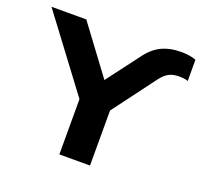

<svg xmlns="http://www.w3.org/2000/svg" viewBox="-152 -855 1043 995"><g transform="rotate(20 369.5 -357.5)"><path d="M272 0V-362L304 -262L-28 -705H164L370 -428H349L488 -612Q528 -669 575 -692Q622 -715 686 -715Q710 -715 731 -711.5Q752 -708 767 -702V-585Q756 -589 743.5 -590.5Q731 -592 717 -592Q685 -592 662 -580Q639 -568 618 -540L410 -262L441 -362V0Z"/></g></svg>

Font: Nunito Sans 10pt SemiExpanded ExtraBold
Style: Regular
Weight: 800
Width: 6
Designer: Vernon Adams
Foundry: Vernon Adams
Version: Version 3.101;gftools[0.9.27]